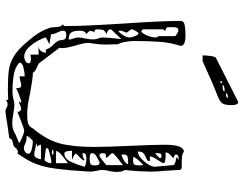

<svg xmlns="http://www.w3.org/2000/svg" viewBox="-115 -777 897 707"><g transform="rotate(90 333.5 -423.5)"><path d="M311 -4Q265 -4 239 -7.5Q213 -11 189 -25Q165 -39 138 -70Q116 -95 102.5 -116Q89 -137 81 -163Q81 -165 79.5 -184Q78 -203 69 -206Q70 -206 76 -212Q76 -271 72 -339Q68 -407 67 -426Q57 -570 57 -640Q57 -652 72 -655Q87 -658 111 -658Q149 -658 149 -640Q137 -603 134 -563.5Q131 -524 131 -466Q131 -453 134.5 -434.5Q138 -416 143 -410L144 -367Q144 -340 141 -323Q138 -306 138 -299Q138 -284 148 -252Q149 -248 153 -232.5Q157 -217 157 -205Q157 -197 156 -194L212 -120Q215 -116 229 -110.5Q243 -105 248 -96Q268 -96 322 -86Q371 -75 400 -75Q423 -75 434.5 -78.5Q446 -82 453 -96Q496 -148 508.5 -196.5Q521 -245 521 -320Q521 -369 517 -455Q513 -539 513 -582Q513 -652 539 -652Q546 -646 559 -645Q572 -644 600 -644L606 -638Q606 -624 607.5 -606.5Q609 -589 609 -581Q612 -554 612 -528Q612 -517 610.5 -489Q609 -461 606 -435Q611 -426 612 -419.5Q613 -413 613 -400Q613 -395 611.5 -388Q610 -381 610 -378Q606 -364 606 -355Q606 -346 607 -340Q608 -334 609 -330Q612 -318 612 -305Q608 -235 601 -180Q594 -125 575 -88Q568 -74 557.5 -58Q547 -42 545 -39Q541 -41 539 -41Q533 -41 526 -34Q521 -27 516.5 -25Q512 -23 505 -22Q499 -21 495.5 -19Q492 -17 488 -9Q474 -7 454.5 -4.5Q435 -2 414 2L390 5Q383 5 377 1Q371 -3 365 -3Q355 -3 348 4V-5ZM559 -512Q549 -508 543.5 -502.5Q538 -497 538 -483Q555 -483 574.5 -506Q594 -529 594 -546L588 -613Q588 -618 574 -621.5Q560 -625 557 -626L569 -632L563 -633Q558 -633 553.5 -630.5Q549 -628 549 -623Q549 -619 555 -616.5Q561 -614 563 -613Q557 -609 549 -600.5Q541 -592 541 -585Q560 -585 570.5 -583.5Q581 -582 581 -576Q578 -569 567 -552.5Q556 -536 556 -527H573Q573 -520 570 -517.5Q567 -515 559 -512ZM97 -495Q106 -504 112 -520Q118 -536 118 -549Q118 -551 116.5 -554.5Q115 -558 113 -558V-619Q113 -622 105 -626.5Q97 -631 94 -632Q85 -632 82.5 -627Q80 -622 80 -612Q80 -589 81 -589L94 -583L88 -576V-503Q88 -500 91.5 -497.5Q95 -495 97 -495ZM544 -555Q544 -547 545 -546L563 -564Q563 -565 561 -567.5Q559 -570 557 -570Q548 -570 546 -566.5Q544 -563 544 -555ZM557 -466 569 -465Q582 -465 585.5 -469Q589 -473 589 -487L588 -503Q568 -486 557 -466ZM93 -419 94 -410Q103 -417 110.5 -430Q118 -443 118 -453Q118 -458 113 -471.5Q108 -485 103 -485Q100 -485 94 -475Q88 -465 88 -459Q90 -455 94 -450Q98 -445 100 -441Q100 -438 96.5 -431Q93 -424 93 -419ZM549 -431Q549 -423 550 -422Q552 -423 562 -427Q572 -431 578 -436.5Q584 -442 584 -447Q567 -447 558 -445Q549 -443 549 -431ZM553 -341Q556 -341 569.5 -351.5Q583 -362 588 -367V-428Q577 -420 560.5 -406.5Q544 -393 544 -389Q544 -385 552.5 -377.5Q561 -370 561 -365H553Q549 -365 546.5 -363Q544 -361 544 -354Q544 -341 553 -341ZM126 -228Q126 -234 122 -245Q118 -256 118 -262Q118 -271 122 -291Q123 -295 124 -302Q125 -309 125 -319Q125 -329 121.5 -337Q118 -345 118 -353Q118 -372 124 -422L88 -384Q88 -376 93 -372.5Q98 -369 106 -367Q94 -362 91 -356Q88 -350 88 -334Q88 -323 95 -323Q98 -323 100 -324Q96 -320 95 -314Q94 -308 93 -308Q93 -306 97.5 -300.5Q102 -295 106 -293Q93 -289 93 -270Q93 -247 99.5 -237.5Q106 -228 126 -228ZM563 -305Q577 -305 583 -308Q589 -311 589 -323V-326Q589 -342 578 -342Q577 -341 560.5 -333Q544 -325 544 -314Q544 -305 563 -305ZM545 -212Q564 -212 575 -234.5Q586 -257 594 -287Q586 -291 578.5 -292Q571 -293 562 -293Q553 -293 548.5 -290.5Q544 -288 544 -279Q561 -279 569 -287L570 -283H571Q571 -281 562 -271.5Q553 -262 545 -255Q548 -249 557.5 -245Q567 -241 569 -240H535Q535 -238 536.5 -225Q538 -212 545 -212ZM536 -181H581V-225Q568 -216 552 -203Q536 -190 536 -181ZM189 -64Q196 -64 204.5 -68.5Q213 -73 213 -80Q213 -89 198 -89Q191 -89 187 -88Q183 -87 181 -87V-117H149Q160 -117 167 -125Q174 -133 174 -144H162Q159 -155 152 -163Q145 -171 144 -172Q134 -182 131 -188Q128 -193 127.5 -202Q127 -211 123 -215Q119 -219 106 -219Q93 -219 93 -206Q93 -199 99.5 -186.5Q106 -174 106 -163Q113 -162 124.5 -160Q136 -158 143 -157L118 -144Q118 -138 128.5 -117.5Q139 -97 155 -80.5Q171 -64 189 -64ZM541 -172Q531 -172 531 -169Q534 -166 541 -166Q549 -166 550 -169Q550 -172 541 -172ZM581 -163 573 -164Q564 -163 545 -158Q526 -153 526 -151V-144L569 -139Q572 -139 576.5 -147Q581 -155 581 -163ZM549 -101Q557 -101 561.5 -109.5Q566 -118 566 -126H513Q513 -117 520 -113L507 -108Q516 -108 528.5 -104.5Q541 -101 549 -101ZM526 -63Q533 -63 539.5 -68Q546 -73 546 -80Q546 -88 529 -92Q512 -96 501 -96Q497 -96 489 -87Q481 -78 481 -73Q499 -73 508.5 -68Q518 -63 526 -63ZM320 -21Q333 -21 345.5 -24.5Q358 -28 365 -28Q376 -28 398 -24Q422 -20 433 -20Q446 -20 455.5 -23Q465 -26 477 -33Q500 -43 507 -45Q505 -48 487.5 -56Q470 -64 461 -64Q456 -64 429.5 -54Q403 -44 391 -39L392 -42Q392 -46 388 -49.5Q384 -53 381 -53Q376 -53 368 -49Q360 -45 353 -45L359 -53H353Q345 -51 327.5 -44.5Q310 -38 305 -34Q305 -43 303 -48Q301 -53 294 -53Q289 -53 278 -50Q267 -47 261 -47V-66Q248 -66 229.5 -61.5Q211 -57 211 -49L212 -45Q229 -30 256.5 -25.5Q284 -21 320 -21ZM335 -777Q295 -762 234 -734L205 -721H184Q184 -737 186.5 -752.5Q189 -768 193 -770L353 -851L356 -852Q367 -852 367 -828Q367 -804 361 -794.5Q355 -785 335 -777ZM336 -814Q325 -814 323 -807H327Q339 -807 341 -814ZM311 -802Q299 -802 291 -795H300Q308 -795 312 -796.5Q316 -798 317 -802ZM283 -786Q286 -786 286 -789Q286 -793 283 -793Q279 -793 279 -789Q281 -786 283 -786Z"/></g></svg>

Font: Cabin Sketch
Style: Regular
Weight: 400
Version: Version 1.100